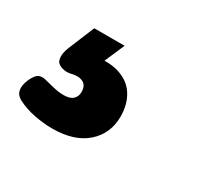

<svg xmlns="http://www.w3.org/2000/svg" viewBox="-188 -103 507 467"><g transform="rotate(30 65.5 131.0)"><path d="M-5.3 262.4Q-29.6 262.4 -56.1 257.2Q-82.6 251.9 -104.1 240.7Q-116.4 233.9 -119.2 223.2Q-121.9 212.6 -117.9 199.6Q-113.9 185.6 -104.8 174.2Q-95.7 162.9 -76.9 167.9Q-67.9 170.3 -51.7 174.2Q-35.6 178.1 -21.6 178.1Q-4 178.1 4.3 170.4Q12.7 162.8 12.7 149.8Q12.7 131.8 0.4 125.4Q-11.9 119.1 -30.2 123.8Q-43.2 127 -54.6 123.9Q-66 120.8 -71 113.8Q-75 105.8 -74 94.8Q-73 83.9 -67 69.9L-38.1 0H47.1L12.8 79.3L-20.1 61.3Q29.7 50.8 61.7 60.6Q93.7 70.4 109.2 95.1Q124.8 119.7 124.8 154.4Q124.8 202.1 90.6 232.3Q56.3 262.4 -5.3 262.4Z"/></g></svg>

Font: Playpen Sans Arabic
Style: Regular
Weight: 400
Designer: Azza Alameddine, Laura Meseguer, Veronika Burian, José Scaglione
Foundry: TypeTogether
Version: Version 2.000